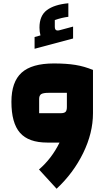

<svg xmlns="http://www.w3.org/2000/svg" viewBox="-20 -874 660 1177"><path d="M550 -445V-180Q550 -59 490 64Q430 187 327 283L219 165Q297 98 345 0H270Q155 0 102.5 -60Q50 -120 50 -250Q50 -372 112.5 -428.5Q175 -485 310 -485Q387 -485 442.5 -476Q498 -467 550 -445ZM351 -180Q373 -180 381.5 -188Q390 -196 390 -218V-305H279Q245 -305 232.5 -297Q220 -289 220 -267V-180ZM428 -711V-638L192 -575V-647L228 -657Q222 -680 222 -705Q222 -778 267.5 -812Q313 -846 399 -854V-771Q358 -766 316 -751V-709Q316 -687 333 -687Q340 -687 350 -690Z"/></svg>

Font: Changa ExtraBold
Style: Regular
Weight: 800
Designer: Eduardo Rodriguez Tunni
Foundry: Eduardo Rodriguez Tunni
Version: Version 2.002; ttfautohint (v1.5) -l 8 -r 50 -G 220 -x 14 -H